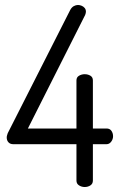

<svg xmlns="http://www.w3.org/2000/svg" viewBox="-20 -751 484 771"><path d="M320 0Q308 0 297.5 -6.5Q287 -13 287 -26V-172H33Q21 -172 14 -179.5Q7 -187 7 -199Q7 -204 8.5 -208Q10 -212 11 -216L262 -711Q268 -722 276.5 -726.5Q285 -731 293 -731Q300 -731 307.5 -728Q315 -725 320 -719Q325 -713 325 -704Q325 -699 322 -691L92 -235H287V-428Q287 -441 297.5 -447Q308 -453 320 -453Q333 -453 343 -447Q353 -441 353 -428V-235H408Q421 -235 427.5 -225.5Q434 -216 434 -204Q434 -192 426.5 -182Q419 -172 408 -172H353V-26Q353 -13 343 -6.5Q333 0 320 0Z"/></svg>

Font: Dosis ExtraLight
Style: Regular
Weight: 400
Version: Version 3.001; ttfautohint (v1.8.2)